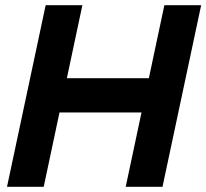

<svg xmlns="http://www.w3.org/2000/svg" viewBox="-20 -720 795 740"><path d="M7 0 156 -700H297.5L237.7 -418.5H553.7L613.5 -700H755.3L606.3 0H464.5L525.4 -286.5H209.3L148.5 0Z"/></svg>

Font: Red Hat Display
Style: Italic
Weight: 300
Italic angle: -12°
Designer: Pentagram, MCKL
Foundry: Pentagram, MCKL
Version: Version 1.023